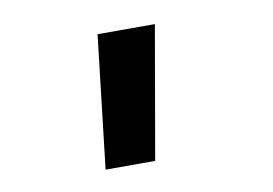

<svg xmlns="http://www.w3.org/2000/svg" viewBox="-48 -195 682 480"><g transform="rotate(-10 293.0 44.5)"><path d="M185.1 212.9 224.1 -124H369.6L311 212.9Z"/></g></svg>

Font: Cascadia Mono PL
Style: Bold
Weight: 700
Monospace: yes
Designer: Aaron Bell
Foundry: Saja Typeworks
Version: Version 2404.023; ttfautohint (v1.8.4)